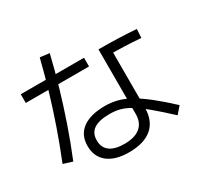

<svg xmlns="http://www.w3.org/2000/svg" viewBox="-175 -1032 1350 1299"><g transform="rotate(-30 500.0 -382.5)"><path d="M483 47Q376 47 317.5 0.5Q259 -46 259 -130Q259 -216 320.5 -261.5Q382 -307 497 -307Q547 -307 594 -294.5Q641 -282 691.5 -253Q742 -224 802 -176.5Q862 -129 937 -59L891 -6Q810 -81 753.5 -128Q697 -175 654.5 -200Q612 -225 575.5 -234.5Q539 -244 497 -244Q413 -244 372.5 -216.5Q332 -189 332 -132Q332 -76 370.5 -47Q409 -18 483 -18Q566 -18 608 -53.5Q650 -89 650 -155V-660Q735 -660 806 -657.5Q877 -655 944 -650L940 -582Q877 -587 811.5 -589.5Q746 -592 665 -592L725 -639V-162Q725 -60 663 -6.5Q601 47 483 47ZM52 -110Q101 -232 141 -347Q181 -462 215 -577Q249 -692 279 -812L352 -803Q323 -681 288.5 -563.5Q254 -446 213.5 -328Q173 -210 123 -88ZM43 -592V-660H537V-592Z"/></g></svg>

Font: M PLUS 1 Thin
Style: Regular
Weight: 400
Version: Version 1.001